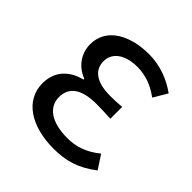

<svg xmlns="http://www.w3.org/2000/svg" viewBox="-156 -679 814 814"><g transform="rotate(45 250.5 -272.0)"><path d="M281 13C357 13 413 -4 479 -54L439 -115C388 -74 343 -60 290 -60C198 -60 143 -97 143 -158C143 -218 187 -250 277 -250C304 -250 330 -249 362 -247V-318C335 -316 315 -315 293 -315C206 -315 169 -350 169 -399C169 -455 221 -484 288 -484C338 -484 382 -467 424 -436L461 -498C411 -534 351 -557 285 -557C174 -557 78 -509 78 -410C78 -359 108 -310 164 -289V-284C102 -269 52 -227 52 -150C52 -49 146 13 281 13Z"/></g></svg>

Font: Noto Sans Mono CJK HK
Style: Regular
Weight: 400
Designer: Ryoko NISHIZUKA 西塚涼子 (kana, bopomofo & ideographs); Paul D. Hunt (Latin, Greek & Cyrillic); Sandoll Communications 산돌커뮤니
Foundry: Adobe
Version: Version 2.004;hotconv 1.0.118;makeotfexe 2.5.65603